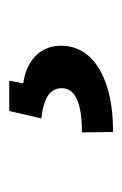

<svg xmlns="http://www.w3.org/2000/svg" viewBox="58 -102 271 428"><g transform="rotate(-90 194.0 112.5)"><path d="M228.5 -2.9 222.7 28.3Q261.2 33.7 283.7 55.7Q306.2 77.6 306.6 112.3Q306.6 147.9 283.7 174.1Q260.7 200.2 217.5 214.4Q174.3 228.5 114.3 228.5L113.3 159.2Q211.9 159.2 211.9 114.3Q211.9 94.7 195.6 83.7Q179.2 72.8 144.5 68.4L161.1 -2.9Z"/></g></svg>

Font: Pretendard GOV ExtraBold
Style: Regular
Weight: 800
Designer: Base glyphs from Inter by Rasmus Andersson; Hangeul glyphs from Noto Sans CJK(Source Han Sans) by Jang Soo-young and Kan
Foundry: Kil Hyung-jin
Version: Version 1.309